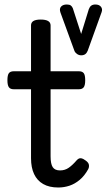

<svg xmlns="http://www.w3.org/2000/svg" viewBox="-20 -817 474 854"><path d="M239 17Q199 17 172 1.5Q145 -14 131.5 -43Q118 -72 118 -113V-420H41Q26 -420 19.5 -429Q13 -438 13 -460Q13 -483 19.5 -491.5Q26 -500 41 -500H118V-704Q118 -717 128.5 -723.5Q139 -730 161 -730Q183 -730 194 -723.5Q205 -717 205 -704V-500H331Q346 -500 352.5 -491.5Q359 -483 359 -460Q359 -438 352.5 -429Q346 -420 331 -420H205V-122Q205 -88 214.5 -73.5Q224 -59 247 -59Q269 -59 286 -71Q303 -83 321 -104Q331 -115 341 -113Q351 -111 361 -103Q374 -94 375.5 -83.5Q377 -73 372 -64Q356 -35 334.5 -17Q313 1 289 9Q265 17 239 17ZM404 -797Q421 -797 429 -787Q437 -777 432 -763L370 -591Q366 -581 359 -576Q352 -571 341 -571Q331 -571 322.5 -577Q314 -583 311 -591L249 -761Q243 -778 251.5 -787.5Q260 -797 277 -797Q289 -797 295 -792.5Q301 -788 304 -780L341 -666L375 -776Q379 -787 386 -792Q393 -797 404 -797Z"/></svg>

Font: Playwrite HR Lijeva
Style: Regular
Weight: 400
Designer: Veronika Burian, José Scaglione
Foundry: TypeTogether
Version: Version 1.002